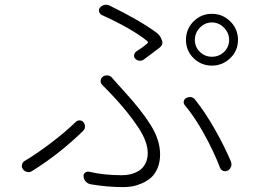

<svg xmlns="http://www.w3.org/2000/svg" viewBox="-20 -761 1073 804"><path d="M867.2 -523.4Q897.5 -523.4 918.5 -543.9Q939.5 -564.5 939.5 -593.8Q939.5 -623 918 -645Q896.5 -667 867.2 -667Q837.9 -667 816.9 -645Q795.9 -623 795.9 -593.8Q795.9 -564.5 816.9 -543.9Q837.9 -523.4 867.2 -523.4ZM758.8 -593.8Q758.8 -639.6 790.5 -671.4Q822.3 -703.1 867.2 -703.1Q912.1 -703.1 944.3 -671.4Q976.6 -639.6 976.6 -593.8Q976.6 -548.8 944.3 -517.6Q912.1 -486.3 867.2 -486.3Q822.3 -486.3 790.5 -517.6Q758.8 -548.8 758.8 -593.8ZM582 -511.7Q574.2 -505.9 564 -506.8Q553.7 -507.8 546.9 -514.6Q540 -521.5 541.5 -530.3Q543 -539.1 549.8 -544.9Q578.1 -562.5 596.7 -579.1Q602.5 -584 596.7 -588.9Q533.2 -640.6 406.2 -698.2Q397.5 -703.1 395 -712.4Q392.6 -721.7 398.4 -728.5Q405.3 -737.3 416 -740.2Q419.9 -741.2 423.8 -741.2Q430.7 -741.2 437.5 -738.3Q562.5 -677.7 635.7 -624Q651.4 -612.3 657.2 -593.8Q660.2 -587.9 660.2 -583Q660.2 -571.3 649.4 -562.5Q622.1 -541 582 -511.7ZM360.4 10.7Q348.6 8.8 339.8 0Q331.1 -8.8 330.1 -21.5Q328.1 -31.2 335.9 -37.6Q343.8 -43.9 352.5 -42Q414.1 -27.3 490.2 -27.3Q508.8 -27.3 525.9 -31.2Q543 -35.2 560.1 -44.9Q577.1 -54.7 587.9 -74.2Q598.6 -93.8 598.6 -120.1Q598.6 -167 560.5 -225.1Q522.5 -283.2 462.9 -348.6Q439.5 -374 409.2 -404.3Q401.4 -411.1 401.4 -421.9Q401.4 -432.6 410.2 -439.5Q417 -445.3 426.8 -445.3Q427.7 -445.3 428.7 -445.3Q439.5 -445.3 447.3 -437.5Q456.1 -426.8 473.6 -407.7Q491.2 -388.7 497.1 -381.8Q571.3 -300.8 610.8 -237.8Q650.4 -174.8 650.4 -114.3Q650.4 -81.1 639.2 -55.7Q627.9 -30.3 611.3 -16.1Q594.7 -2 572.8 7.3Q550.8 16.6 532.7 19.5Q514.6 22.5 496.1 22.5Q428.7 22.5 360.4 10.7ZM947.3 -84Q949.2 -78.1 949.2 -72.3Q949.2 -67.4 947.3 -62.5Q943.4 -51.8 933.6 -46.9Q924.8 -42 915 -45.4Q905.3 -48.8 901.4 -58.6Q876 -125 835.9 -197.8Q795.9 -270.5 754.9 -319.3Q748 -327.1 749.5 -336.4Q751 -345.7 759.8 -350.6Q766.6 -354.5 774.4 -354.5Q777.3 -354.5 779.3 -354.5Q790 -352.5 796.9 -343.8Q839.8 -290 880.4 -218.3Q920.9 -146.5 947.3 -84ZM296.9 -250Q303.7 -256.8 312.5 -256.8Q313.5 -256.8 313.5 -256.8Q323.2 -256.8 329.6 -249Q335.9 -241.2 335.9 -231.4Q335.9 -220.7 328.1 -212.9Q226.6 -114.3 114.3 -44.9Q107.4 -40 99.6 -40Q96.7 -40 93.8 -41Q82 -43 76.2 -52.7Q71.3 -58.6 71.3 -66.4Q71.3 -68.4 72.3 -71.3Q74.2 -82 83 -86.9Q135.7 -118.2 196.3 -164.6Q256.8 -210.9 296.9 -250Z"/></svg>

Font: Gen Jyuu Gothic P Light
Style: Regular
Weight: 200
Designer: [Source Han Sans]
Ryoko NISHIZUKA  (kana & ideographs); Paul D. Hunt (Latin, Greek & Cyrillic); Wenlong ZHANG  (bopomofo
Version: Version 1.002.20150607